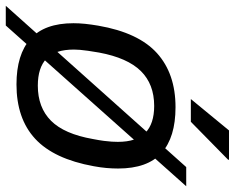

<svg xmlns="http://www.w3.org/2000/svg" viewBox="-121 -669 812 664"><g transform="rotate(90 285.0 -337.0)"><path d="M244.8 12Q141.4 12 87.4 -36.3Q33.3 -84.6 33.3 -185.2Q33.3 -204.7 35.5 -226.2Q37.8 -247.6 41.8 -271Q65.8 -409.9 136.9 -474Q207.9 -538 323.7 -538Q428.1 -538 481.9 -489.7Q535.8 -441.4 535.8 -339.3Q535.8 -320.3 534 -299.4Q532.2 -278.5 527.8 -255Q502.8 -117 432.8 -52.5Q362.9 12 244.8 12ZM249.2 -61.8Q324.8 -61.8 370.6 -107.4Q416.4 -153.1 433.8 -252.3Q438.2 -274.9 440.2 -290.4Q442.1 -306 442.9 -317.4Q443.6 -328.7 443.6 -338.6Q443.6 -403.2 412.3 -433.7Q381 -464.2 319.4 -464.2Q244.1 -464.2 198.6 -418Q153.1 -371.8 134.8 -273.7Q130.8 -251.1 128.6 -235.1Q126.4 -219 125.4 -207.9Q124.4 -196.7 124.4 -186.8Q124.4 -121.7 155.7 -91.8Q187 -61.8 249.2 -61.8ZM-27 49 530.8 -575H597.1L41.2 49ZM295.5 -591 404.1 -723H505.5V-720L374.2 -591Z"/></g></svg>

Font: Archivo Variable SemiBold
Style: Italic
Weight: 600
Italic angle: -10°
Designer: Hector Gatti
Foundry: Omnibus-Type
Version: Version 2.001